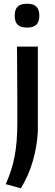

<svg xmlns="http://www.w3.org/2000/svg" viewBox="-20 -790 294 1030"><path d="M125 -642Q90 -642 74.5 -657.5Q59 -673 59 -706Q59 -739 74.5 -754.5Q90 -770 125 -770Q160 -770 175.5 -754Q191 -738 191 -706Q191 -674 175.5 -658Q160 -642 125 -642ZM11 198Q27 161 39 124.5Q51 88 58.5 48.5Q66 9 69.5 -36Q73 -81 73 -135Q73 -140 73 -168Q73 -196 73 -235.5Q73 -275 72.5 -321.5Q72 -368 72 -411.5Q72 -455 71.5 -489.5Q71 -524 71 -540H183V-83Q178 -1 155.5 76Q133 153 92 220Z"/></svg>

Font: Encode Sans Normal
Style: Medium
Weight: 500
Designer: Pablo Impallari, Andres Torresi
Foundry: Pablo Impallari, Andres Torresi
Version: Version 1.000; ttfautohint (v1.00) -l 8 -r 50 -G 200 -x 14 -